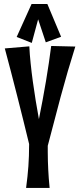

<svg xmlns="http://www.w3.org/2000/svg" viewBox="-20 -932 395 956"><path d="M355 -700.2Q315.9 -576.2 282 -450Q248 -323.7 217.8 -206.1V-175.8Q217.8 -151.4 218.5 -129.6Q219.2 -107.9 220.2 -86.7Q221.2 -65.4 222.9 -43.2Q224.6 -21 227.1 3.9H109.9Q113.8 -26.4 116.7 -52.5Q119.6 -78.6 121.3 -104Q123 -129.4 124 -156.2Q125 -183.1 125 -214.8Q111.3 -271 96.4 -331.5Q81.5 -392.1 65.9 -453.1Q50.3 -514.2 34.7 -574.5Q19 -634.8 3.9 -690.9L126 -701.2Q127.9 -661.1 132.6 -616.5Q137.2 -571.8 143.6 -525.4Q149.9 -479 157.7 -431.6Q165.5 -384.3 173.8 -338.9Q183.1 -385.3 192.1 -433.3Q201.2 -481.4 209 -528.3Q216.8 -575.2 223.4 -619.6Q230 -664.1 234.9 -703.1ZM284.2 -749 208 -721.2 169.9 -835.9 138.2 -718.3 63 -748 137.2 -912.1H215.8Z"/></svg>

Font: Mouse Memoirs
Style: Regular
Weight: 400
Version: Version 1.000